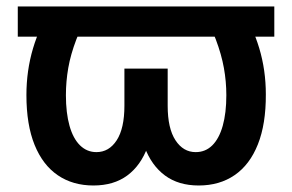

<svg xmlns="http://www.w3.org/2000/svg" viewBox="-20 -566 907 596"><path d="M831.5 -545.9V-452.1H35.2V-545.9ZM143.1 -545.9H265.6Q234.9 -490.2 217 -443.6Q199.2 -397 191.9 -355Q184.6 -313 184.6 -270.5Q184.6 -215.3 195.8 -175.5Q207 -135.7 228.5 -114.7Q250 -93.8 279.3 -93.8Q318.4 -93.8 342.3 -130.6Q366.2 -167.5 366.2 -237.8V-353H459.5V-246.6Q459.5 -167.5 438.2 -109.9Q417 -52.2 375 -21.2Q333 9.8 270 9.8Q206.1 9.8 159.4 -22Q112.8 -53.7 87.4 -116.2Q62 -178.7 62 -271Q62 -346.7 82.5 -415.8Q103 -484.9 143.1 -545.9ZM601.1 -545.9H724.6Q764.2 -484.9 784.7 -416.5Q805.2 -348.1 805.2 -273.4Q805.7 -181.2 780.5 -117.9Q755.4 -54.7 708.5 -22.5Q661.6 9.8 596.7 9.8Q534.2 9.8 492.2 -21.2Q450.2 -52.2 428.7 -109.9Q407.2 -167.5 407.2 -246.6V-353H500.5V-237.8Q500.5 -167.5 524.7 -130.6Q548.8 -93.8 587.4 -93.8Q617.7 -93.8 638.9 -114.7Q660.2 -135.7 671.4 -175.5Q682.6 -215.3 682.6 -270.5Q682.6 -313 675 -355Q667.5 -397 649.9 -443.6Q632.3 -490.2 601.1 -545.9Z"/></svg>

Font: Inter 28pt SemiBold
Style: Regular
Weight: 600
Designer: Rasmus Andersson
Foundry: rsms
Version: Version 4.001;git-66647c0bb